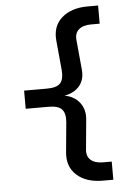

<svg xmlns="http://www.w3.org/2000/svg" viewBox="-61 -876 723 1032"><g transform="rotate(-5 300.0 -360.0)"><path d="M451 110Q362 110 311 64Q260 18 268 -61L283 -220Q287 -266 268 -288.5Q249 -311 195 -311H72V-409H195Q249 -409 268 -431Q287 -453 283 -500L268 -660Q260 -739 311.5 -784.5Q363 -830 451 -830H508V-732H460Q418 -732 395 -712Q372 -692 376 -654L391 -494Q396 -440 367 -406Q338 -372 286 -363Q338 -354 367 -316.5Q396 -279 391 -226L376 -66Q372 -28 395 -8Q418 12 460 12H508V110Z"/></g></svg>

Font: Tiny SemiBold
Style: Regular
Weight: 600
Designer: Philipp Nurullin, Konstantin Bulenkov
Foundry: JetBrains
Version: Version 2.251; ttfautohint (v1.8.4.7-5d5b)